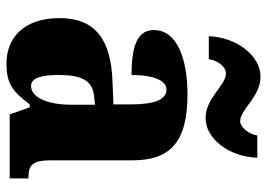

<svg xmlns="http://www.w3.org/2000/svg" viewBox="-136 -680 826 594"><g transform="rotate(90 277.0 -383.0)"><path d="M346 -606C408 -606 465 -677 468 -766H399C395 -739 373 -713 355 -713C318 -713 280 -776 217 -776C154 -776 96 -705 92 -616H163C167 -643 186 -669 207 -669C245 -669 282 -606 346 -606ZM176 10C239 10 263 -9 303 -62H312L334 0H532V-58H528C488 -58 476 -74 476 -128V-381C476 -506 408 -550 272 -550C164 -550 73 -519 73 -446C73 -397 118 -377 212 -377C212 -447 230 -485 257 -485C288 -485 303 -449 303 -374V-321L231 -318C101 -313 36 -264 36 -154C36 -42 99 10 176 10ZM246 -66C222 -66 212 -96 212 -151C212 -221 228 -256 277 -261L304 -264V-191C304 -116 281 -66 246 -66Z"/></g></svg>

Font: Noto Serif Ethiopic Condensed Black
Style: Regular
Weight: 900
Width: 3
Designer: Monotype Design Team
Foundry: Monotype Imaging Inc.
Version: Version 2.102